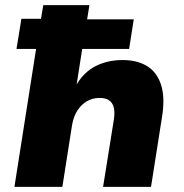

<svg xmlns="http://www.w3.org/2000/svg" viewBox="-20 -725 714 745"><path d="M36 0 120 -535H44L63 -652H139L148 -705H327L318 -650H499L481 -535H299L277 -395H276Q305 -445 351 -468.5Q397 -492 456 -492Q513 -492 551.5 -468Q590 -444 605.5 -394Q621 -344 608 -267L566 0H380L422 -262Q426 -290 421.5 -308Q417 -326 403.5 -335.5Q390 -345 367 -345Q339 -345 317 -332Q295 -319 280.5 -296.5Q266 -274 260 -242L222 0Z"/></svg>

Font: Nunito Sans 9pt Black
Style: Italic
Weight: 900
Italic angle: -9°
Version: Version 3.101;gftools[0.9.27]